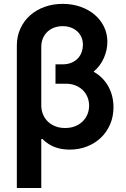

<svg xmlns="http://www.w3.org/2000/svg" viewBox="-20 -757 644 982"><path d="M300.4 -737.2Q349.1 -737.2 391 -722.7Q432.9 -708.1 463.6 -682.2Q494.3 -656.2 511.7 -620.7Q529.1 -585.2 529.1 -543.3Q529.1 -522.7 524.7 -501.8Q520.2 -480.8 511.5 -460.9Q502.8 -441.1 489.5 -423.1Q476.2 -405.2 458.8 -390.3Q484 -376.1 503.2 -356.4Q522.4 -336.6 535.2 -313Q547.9 -289.4 554.2 -262.8Q560.4 -236.2 560.4 -208.1Q560.4 -160.9 543.3 -121.3Q526.3 -81.7 496.3 -52.9Q466.3 -24.1 425.4 -8Q384.6 8.2 337 8.2Q318.2 8.2 299.5 5.5Q280.9 2.8 263.1 -3.6Q245.4 -9.9 228.5 -20.6Q211.6 -31.2 196.4 -46.9L191.1 -44.7V204.5H66.1V-523.1Q66.1 -571.4 84.2 -610.8Q102.3 -650.2 133.7 -678.3Q165.1 -706.3 208.1 -721.8Q251.1 -737.2 300.4 -737.2ZM298.7 -427.9Q326.7 -427.9 346.8 -436.8Q366.8 -445.7 379.6 -460Q392.4 -474.4 398.3 -492.2Q404.1 -509.9 404.1 -527.3Q404.1 -548.3 396.7 -565.9Q389.2 -583.5 375.5 -596.2Q361.9 -609 342.7 -616.1Q323.5 -623.2 300.4 -623.2Q277.3 -623.2 257.5 -615.9Q237.6 -608.7 222.8 -594.8Q208.1 -581 199.6 -561.3Q191.1 -541.5 191.1 -516.7V-218Q191.1 -194.6 199.4 -173.5Q207.7 -152.3 223.5 -136.5Q239.3 -120.7 261.9 -111.5Q284.4 -102.3 312.9 -102.3Q341.3 -102.3 364 -111.3Q386.7 -120.4 402.7 -136Q418.7 -151.6 427.2 -172.4Q435.7 -193.2 435.7 -216.6Q435.7 -241.1 426.8 -261.7Q418 -282.3 402.2 -297.2Q386.4 -312.1 364.9 -320.5Q343.4 -328.8 318.2 -328.8H263.8V-427.9Z"/></svg>

Font: Interop SemBd
Style: Regular
Weight: 600
Designer: Rasmus Andersson, Google, Jang Haemin
Foundry: jhaemin
Version: Version 1.008